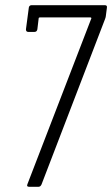

<svg xmlns="http://www.w3.org/2000/svg" viewBox="-20 -720 432 740"><path d="M86 -11 332 -649Q333 -650 331.5 -651.5Q330 -653 328 -653H134Q132 -653 130.5 -652Q129 -651 129 -649L124 -607Q122 -597 113 -597H89Q80 -597 80 -607L91 -690Q91 -694 94 -697Q97 -700 101 -700H384Q394 -700 392 -690L388 -659Q388 -655 385 -647L140 -9Q136 0 128 0H93Q81 0 86 -11Z"/></svg>

Font: Barlow Condensed Light
Style: Italic
Weight: 300
Width: 3
Italic angle: -7°
Designer: Jeremy Tribby
Foundry: Tribby Type
Version: Version 1.408